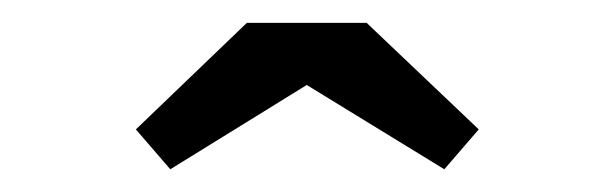

<svg xmlns="http://www.w3.org/2000/svg" viewBox="-20 -900 540 169"><path d="M302.7 -879.9 401.4 -786.1 371.1 -751 250 -825.2 129.9 -751 99.6 -786.1 197.3 -879.9Z"/></svg>

Font: MotoyaLCedar
Style: W3 mono
Weight: 400
Version: Version 1.01